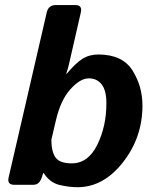

<svg xmlns="http://www.w3.org/2000/svg" viewBox="-20 -741 622 770"><path d="M37.1 0Q7.8 0 14.6 -29.3L167.5 -691.4Q174.3 -720.7 203.6 -720.7H281.7Q311 -720.7 304.2 -691.4L256.8 -484.4Q252.4 -464.4 245.6 -445.3H247.6Q282.7 -487.3 310.5 -504.9Q338.4 -522.5 374 -522.5Q470.7 -522.5 511 -459Q551.3 -395.5 551.3 -317.9Q551.3 -189.5 472.9 -89.8Q394.5 9.8 291 9.8Q255.9 9.8 217.8 0.5Q179.7 -8.8 155.3 -46.9H153.3L147.5 -29.3Q137.7 0 114.3 0ZM186 -180.7Q186 -133.8 202.4 -109.9Q218.8 -85.9 267.6 -85.9Q333.5 -85.9 370.1 -160.2Q406.7 -234.4 406.7 -327.1Q406.7 -377.9 387.9 -402.3Q369.1 -426.8 335.9 -426.8Q301.8 -426.8 262.5 -383.3Q223.1 -339.8 204.1 -257.8Z"/></svg>

Font: Istok
Style: Bold Italic
Weight: 700
Italic angle: -13°
Designer: Andrey V. Panov
Foundry: Andrey V. Panov
Version: Version 1.0.3